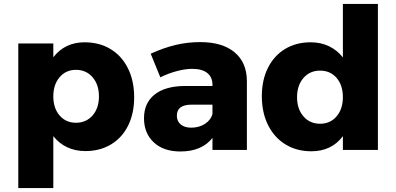

<svg xmlns="http://www.w3.org/2000/svg" viewBox="-20 -762 2014 976"><path d="M662 -268Q662 -186 631.5 -124Q601 -62 544.5 -28Q488 6 414 6Q363 6 321.5 -13.5Q280 -33 251 -70V194H73V-541H251V-471Q310 -547 410 -547Q485 -547 542 -512.5Q599 -478 630.5 -414.5Q662 -351 662 -268ZM483 -272Q483 -332 450.5 -369.5Q418 -407 366 -407Q315 -407 283 -369.5Q251 -332 251 -272Q251 -212 283 -175Q315 -138 366 -138Q418 -138 450.5 -175Q483 -212 483 -272Z M1235 -352V0H1060V-61Q1006 8 897 8Q811 8 761.5 -38.5Q712 -85 712 -161Q712 -238 765.5 -281Q819 -324 919 -325H1060V-331Q1060 -370 1033.5 -391Q1007 -412 957 -412Q923 -412 880.5 -401Q838 -390 795 -369L746 -489Q812 -519 872.5 -533.5Q933 -548 998 -548Q1110 -548 1172 -496.5Q1234 -445 1235 -352ZM1060 -183V-230H954Q879 -230 879 -174Q879 -146 898.5 -129.5Q918 -113 952 -113Q992 -113 1022 -132.5Q1052 -152 1060 -183Z M1901 -742V0H1723V-70Q1695 -32 1654.5 -12.5Q1614 7 1563 7Q1488 7 1431 -28Q1374 -63 1342.5 -126.5Q1311 -190 1311 -273Q1311 -355 1342 -417Q1373 -479 1429 -513Q1485 -547 1559 -547Q1611 -547 1652.5 -527Q1694 -507 1723 -470V-742ZM1723 -268Q1723 -329 1691 -366Q1659 -403 1607 -403Q1555 -403 1522.5 -365.5Q1490 -328 1490 -268Q1490 -208 1522.5 -170.5Q1555 -133 1607 -133Q1659 -133 1691 -170.5Q1723 -208 1723 -268Z"/></svg>

Font: Gontserrat
Style: Bold
Weight: 700
Designer: Julieta Ulanovsky
Foundry: Julieta Ulanovsky
Version: Version 6.001